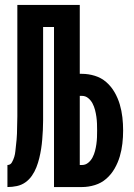

<svg xmlns="http://www.w3.org/2000/svg" viewBox="-20 -755 540 775"><path d="M10 0V-89Q22 -89 28 -99.5Q34 -110 37.5 -121.5Q41 -133 42 -144.5Q43 -156 44.5 -168Q46 -180 47 -191.5Q48 -203 48.5 -215Q49 -227 49 -238.5Q49 -250 49.5 -262Q50 -274 50 -285.5Q50 -297 50 -309V-735H302V-457H311Q337 -457 363 -449Q389 -441 409 -423.5Q429 -406 442.5 -382.5Q456 -359 463.5 -333.5Q471 -308 474 -281.5Q477 -255 477 -228Q477 -202 474 -175.5Q471 -149 463.5 -123.5Q456 -98 442.5 -74.5Q429 -51 409 -33.5Q389 -16 363 -8Q337 0 311 0H198V-646H154V-307Q154 -287 154 -268Q154 -249 153 -230Q152 -211 150.5 -192Q149 -173 146 -154Q143 -135 138.5 -116.5Q134 -98 127 -80Q120 -62 109 -46Q98 -30 82.5 -19Q67 -8 48 -4Q29 0 10 0ZM302 -89H311Q325 -89 336 -98Q347 -107 353.5 -119.5Q360 -132 363.5 -145.5Q367 -159 369 -173Q371 -187 371.5 -200.5Q372 -214 372 -228Q372 -242 371.5 -256Q371 -270 369 -284Q367 -298 363.5 -311.5Q360 -325 353.5 -337.5Q347 -350 336 -359Q325 -368 311 -368H302Z"/></svg>

Font: Iosevka Term Curly Extrabold
Style: Regular
Weight: 800
Designer: Belleve Invis
Foundry: Belleve Invis
Version: Version 32.3.0